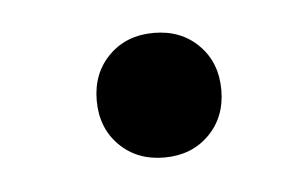

<svg xmlns="http://www.w3.org/2000/svg" viewBox="-26 -430 262 175"><g transform="rotate(-5 105.0 -342.0)"><path d="M119 -285Q94 -285 78 -301Q62 -317 62 -342Q62 -367 78 -383Q94 -399 119 -399Q144 -399 160 -383Q176 -367 176 -342Q176 -317 160 -301Q144 -285 119 -285Z"/></g></svg>

Font: DM Sans 9pt
Style: Italic
Weight: 400
Italic angle: -10°
Designer: Colophon Foundry, Jonny Pinhorn
Foundry: Colophon Foundry
Version: Version 4.004